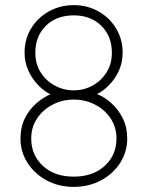

<svg xmlns="http://www.w3.org/2000/svg" viewBox="-20 -720 577 750"><path d="M356 -351 353 -355Q386 -343 414 -318Q442 -293 459.5 -258Q477 -223 477 -179Q477 -127 449.5 -84Q422 -41 374.5 -15.5Q327 10 268 10Q209 10 162 -15.5Q115 -41 87.5 -84Q60 -127 60 -179Q60 -223 77 -257.5Q94 -292 122 -316.5Q150 -341 182 -354L180 -350Q153 -363 129.5 -387Q106 -411 91 -443.5Q76 -476 76 -514Q76 -567 101.5 -609Q127 -651 171 -675.5Q215 -700 268 -700Q321 -700 364.5 -675.5Q408 -651 433.5 -609Q459 -567 459 -514Q459 -476 444.5 -444Q430 -412 406.5 -388Q383 -364 356 -351ZM118 -514Q118 -470 139 -437Q160 -404 194.5 -385.5Q229 -367 268 -367Q307 -367 341 -385.5Q375 -404 396 -437Q417 -470 417 -514Q417 -579 375.5 -619.5Q334 -660 268 -660Q201 -660 159.5 -619.5Q118 -579 118 -514ZM268 -30Q343 -30 389 -72Q435 -114 435 -179Q435 -223 412 -257.5Q389 -292 351 -311.5Q313 -331 268 -331Q224 -331 186 -311.5Q148 -292 125 -257.5Q102 -223 102 -179Q102 -114 147.5 -72Q193 -30 268 -30Z"/></svg>

Font: Quicksand Light Light
Style: Regular
Weight: 300
Version: Version 3.006